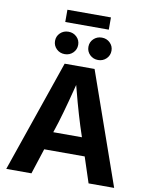

<svg xmlns="http://www.w3.org/2000/svg" viewBox="-110 -1149 956 1228"><g transform="rotate(10 367.5 -535.0)"><path d="M17.6 0 268.6 -727.5H462.9L718.3 0H552.2L436.5 -352.1Q415 -420.4 393.3 -499Q371.6 -577.6 347.2 -672.9H382.3Q357.9 -577.6 336.9 -498.5Q315.9 -419.4 295.4 -352.1L181.2 0ZM175.3 -165.5V-283.2H560.5V-165.5ZM474.6 -787.6Q442.9 -787.6 421.1 -808.8Q399.4 -830.1 399.4 -860.4Q399.4 -891.1 421.1 -912.1Q442.9 -933.1 474.6 -933.1Q505.9 -933.1 527.6 -912.1Q549.3 -891.1 549.3 -860.8Q549.3 -830.1 527.6 -808.8Q505.9 -787.6 474.6 -787.6ZM257.8 -787.6Q226.1 -787.6 204.3 -808.8Q182.6 -830.1 182.6 -860.4Q182.6 -891.1 204.3 -912.1Q226.1 -933.1 257.8 -933.1Q289.6 -933.1 311.3 -912.1Q333 -891.1 333 -860.8Q333 -830.1 311.3 -808.8Q289.6 -787.6 257.8 -787.6ZM508.8 -1070.3V-990.7H226.1V-1070.3Z"/></g></svg>

Font: Inter 20pt
Style: Bold
Weight: 700
Version: Version 4.001;git-66647c0bb